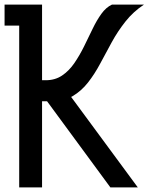

<svg xmlns="http://www.w3.org/2000/svg" viewBox="-30 -820 650 840"><path d="M-10 -708V-800H104V-708ZM76 -377V-469H170Q211 -469 241.5 -489.5Q272 -510 295 -543.5Q318 -577 337.5 -616.5Q357 -656 375 -693.5Q393 -731 413.5 -759.5Q434 -788 460 -800H600Q553 -769 519 -726Q485 -683 459 -635.5Q433 -588 408.5 -542Q384 -496 355 -459Q326 -422 288 -399.5Q250 -377 196 -377ZM54 0V-800H154V0ZM453 0 134 -434 234 -460 573 0Z"/></svg>

Font: Victor Mono Thin
Style: Regular
Weight: 100
Monospace: yes
Designer: Rune Bjørnerås
Version: Version 1.561;gftools[0.9.30]